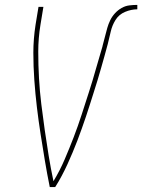

<svg xmlns="http://www.w3.org/2000/svg" viewBox="-20 -763 580 783"><path d="M205 0H183Q172 -54 163 -108Q154 -162 145.5 -216.5Q137 -271 130.5 -325.5Q124 -380 120 -436Q116 -492 116 -548Q116 -604 125 -662L137 -735H157L145 -662Q136 -607 136 -552.5Q136 -498 139 -444.5Q142 -391 148.5 -338Q155 -285 162.5 -232.5Q170 -180 178.5 -128Q187 -76 198 -24Q224 -67 243.5 -112.5Q263 -158 280.5 -203.5Q298 -249 313 -295.5Q328 -342 343 -388.5Q358 -435 371 -481.5Q384 -528 398 -574V-575Q401 -586 403.5 -596Q406 -606 409 -617Q413 -633 417.5 -649Q422 -665 429.5 -680.5Q437 -696 449 -709Q461 -722 476 -730.5Q491 -739 507.5 -741Q524 -743 540 -743V-725Q515 -725 490 -714.5Q465 -704 451 -681.5Q437 -659 431.5 -633.5Q426 -608 419.5 -583.5Q413 -559 406 -534Q399 -509 392 -484.5Q385 -460 377.5 -435Q370 -410 362 -385.5Q354 -361 346.5 -336.5Q339 -312 330.5 -287.5Q322 -263 313.5 -238.5Q305 -214 295.5 -189.5Q286 -165 276 -141Q266 -117 255 -93Q244 -69 231.5 -45.5Q219 -22 205 0Z"/></svg>

Font: Iosevka Term Curly Th Obl
Style: Regular
Weight: 100
Italic angle: -9°
Designer: Belleve Invis
Foundry: Belleve Invis
Version: Version 32.3.0